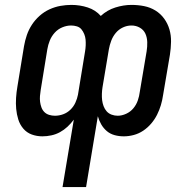

<svg xmlns="http://www.w3.org/2000/svg" viewBox="-20 -548 790 783"><path d="M235 215 281 -60Q269 -44 255 -31Q241 -18 224.5 -9Q208 0 189.5 4Q171 8 153 8Q130 8 109.5 0.5Q89 -7 75 -23.5Q61 -40 54.5 -61Q48 -82 46 -104Q44 -126 45.5 -149Q47 -172 51 -195L78 -360Q82 -383 89.5 -405Q97 -427 110 -447Q123 -467 141.5 -483.5Q160 -500 182 -510Q204 -520 226.5 -524Q249 -528 271 -528Q306 -528 338 -517.5Q370 -507 391 -483Q417 -507 450.5 -517.5Q484 -528 516 -528Q543 -528 568 -523Q593 -518 614 -505Q635 -492 649.5 -472Q664 -452 671 -428Q678 -404 677.5 -377.5Q677 -351 673 -325L645 -160Q642 -139 636 -119Q630 -99 620.5 -80Q611 -61 596.5 -44Q582 -27 564 -15Q546 -3 525.5 2.5Q505 8 485 8Q465 8 447 3Q429 -2 415.5 -13.5Q402 -25 393 -40.5Q384 -56 379 -74L331 215ZM204 -76Q221 -76 237.5 -82Q254 -88 267 -100.5Q280 -113 287.5 -129.5Q295 -146 298 -162L327 -339Q329 -351 329.5 -363Q330 -375 329 -386.5Q328 -398 323.5 -409Q319 -420 312 -428.5Q305 -437 293.5 -440.5Q282 -444 270 -444Q252 -444 234 -436.5Q216 -429 203 -414.5Q190 -400 183 -382.5Q176 -365 173 -347L146 -181Q144 -169 143 -156.5Q142 -144 143.5 -132.5Q145 -121 149 -110Q153 -99 161 -91Q169 -83 180.5 -79.5Q192 -76 204 -76ZM460 -76Q477 -76 494.5 -84Q512 -92 524 -106.5Q536 -121 542 -138.5Q548 -156 550 -173L578 -339Q581 -357 580.5 -376Q580 -395 573 -410.5Q566 -426 550.5 -435Q535 -444 516 -444Q498 -444 481 -436Q464 -428 452 -413.5Q440 -399 433.5 -381.5Q427 -364 424 -347L398 -192Q396 -179 395.5 -165.5Q395 -152 396.5 -139.5Q398 -127 402.5 -115Q407 -103 415 -94Q423 -85 435 -80.5Q447 -76 460 -76Z"/></svg>

Font: Iosevka Custom Medium
Style: Italic
Weight: 500
Italic angle: -9°
Designer: Belleve Invis
Foundry: Belleve Invis
Version: Version 27.0.1